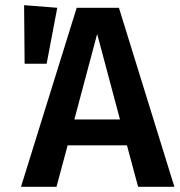

<svg xmlns="http://www.w3.org/2000/svg" viewBox="-20 -721 693 741"><path d="M653 0H513L470 -160H241L198 0H61L276 -691H439ZM443 -260 355 -590 267 -260ZM160 -475H75L73 -701L201 -691Z"/></svg>

Font: Trujillo Medium
Style: Regular
Weight: 500
Designer: Fira Sans original fonts by bBox Type GmbH, Carrois Corporate GbR, & Edenspiekermann AG / Changes by Cristiano Sobral
Foundry: Fira Sans original fonts by bBox Type GmbH, Carrois Corporate GbR, & Edenspiekermann AG / Changes by Cristiano Sobral
Version: Version 4.301;October 17, 2021;FontCreator 14.0.0.2814 64-bi